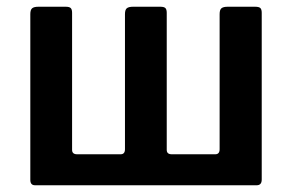

<svg xmlns="http://www.w3.org/2000/svg" viewBox="-20 -550 866 570"><path d="M84 0Q70 0 70 -16V-508Q70 -521 75.5 -525.5Q81 -530 94 -530H175Q186 -530 190 -526Q194 -522 194 -512V-105Q194 -92 209 -92H338Q351 -92 351 -107V-508Q351 -521 356.5 -525.5Q362 -530 375 -530H456Q467 -530 471 -526Q475 -522 475 -512V-105Q475 -92 490 -92H619Q632 -92 632 -107V-508Q632 -521 637.5 -525.5Q643 -530 656 -530H737Q749 -530 753 -526Q757 -522 757 -512V-17Q757 0 742 0Z"/></svg>

Font: Libre Franklin SemiBold
Style: Regular
Weight: 600
Designer: Pablo Impallari, Rodrigo Fuenzalida, Nhung Nguyen
Foundry: Impallari Type
Version: Version 3.000